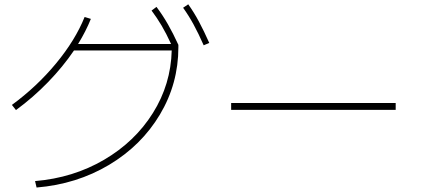

<svg xmlns="http://www.w3.org/2000/svg" viewBox="-20 -838 1915 874"><path d="M761.7 -608.4H316.9Q266.6 -534.2 199.2 -464.6Q131.8 -395 52.7 -336.9L34.2 -360.4Q147.9 -443.8 235.4 -549.6Q322.8 -655.3 365.2 -760.7L393.6 -752Q371.1 -695.8 335.4 -637.7H758.8Q737.3 -684.6 716.1 -720.7Q694.8 -756.8 669.9 -790L692.4 -806.6Q721.2 -768.1 744.6 -727.1Q768.1 -686 792 -633.8V-623Q792 -457.5 708 -316.7Q624 -175.8 476.6 -87.6Q329.1 0.5 146.5 15.6L139.6 -13.7Q313 -28.3 453.6 -110.6Q594.2 -192.9 676 -323.5Q757.8 -454.1 761.7 -608.4ZM813.5 -802.7 836.9 -818.4Q864.3 -779.8 886.2 -738.5Q908.2 -697.3 932.6 -642.6L907.2 -631.8Q883.3 -686 861.3 -726.3Q839.4 -766.6 813.5 -802.7Z M1032.2 -369.1H1781.2V-337.9H1032.2Z"/></svg>

Font: Pretendard Thin
Style: Regular
Weight: 100
Designer: Base glyphs from Inter by Rasmus Andersson; Hangeul glyphs from Noto Sans CJK(Source Han Sans) by Jang Soo-young and Kan
Foundry: Kil Hyung-jin
Version: Version 1.309